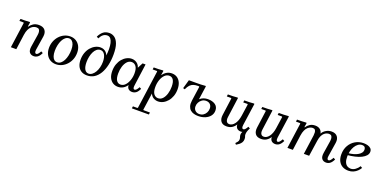

<svg xmlns="http://www.w3.org/2000/svg" viewBox="-16 -1736 5923 2990"><g transform="rotate(20 2945.5 -241.5)"><path d="M529 -101 560 -84Q536 -32 506.5 -11Q477 10 442 10Q397 10 372 -20.5Q347 -51 357 -118L389 -322Q393 -347 391 -371.5Q389 -396 376 -411.5Q363 -427 332 -427Q314 -427 292 -419.5Q270 -412 248.5 -393Q227 -374 210.5 -339Q194 -304 186 -249L152 0H62L121 -423L115 -430H47L52 -465Q91 -465 128 -466Q165 -467 205 -470L211 -463L200 -394H207Q228 -427 265.5 -451Q303 -475 357 -475Q427 -475 458.5 -435Q490 -395 480 -329L444 -99Q440 -67 446.5 -52Q453 -37 467 -37Q483 -37 498.5 -55Q514 -73 529 -101Z M877 -475Q930 -475 972 -450Q1014 -425 1038 -379Q1062 -333 1062 -270Q1062 -212 1042.5 -161.5Q1023 -111 988 -72.5Q953 -34 907 -12Q861 10 808 10Q755 10 713 -15Q671 -40 647 -86Q623 -132 623 -194Q623 -252 642.5 -303Q662 -354 697 -392.5Q732 -431 778 -453Q824 -475 877 -475ZM816 -25Q850 -25 877 -46.5Q904 -68 922.5 -104.5Q941 -141 951 -187.5Q961 -234 961 -283Q961 -334 949.5 -368.5Q938 -403 917 -421.5Q896 -440 868 -440Q835 -440 808 -418Q781 -396 762.5 -359.5Q744 -323 734 -277Q724 -231 724 -182Q724 -131 735.5 -96Q747 -61 767.5 -43Q788 -25 816 -25Z M1323 8Q1268 8 1228.5 -16Q1189 -40 1168.5 -84.5Q1148 -129 1148 -190Q1148 -252 1166.5 -304Q1185 -356 1217.5 -394Q1250 -432 1291.5 -453.5Q1333 -475 1377 -475Q1407 -475 1431.5 -464.5Q1456 -454 1474 -435Q1492 -416 1502 -388Q1509 -443 1508.5 -496Q1508 -549 1498.5 -591.5Q1489 -634 1468 -660Q1447 -686 1414 -686Q1374 -686 1344.5 -662.5Q1315 -639 1294 -595L1263 -612Q1291 -670 1330.5 -701.5Q1370 -733 1433 -733Q1478 -733 1517.5 -705Q1557 -677 1580.5 -613Q1604 -549 1604 -441Q1604 -345 1585.5 -263Q1567 -181 1531.5 -120.5Q1496 -60 1444 -26Q1392 8 1323 8ZM1338 -27Q1369 -27 1396 -47.5Q1423 -68 1443.5 -102.5Q1464 -137 1475.5 -182Q1487 -227 1487 -275Q1487 -350 1461 -393.5Q1435 -437 1390 -437Q1356 -437 1329.5 -415.5Q1303 -394 1285 -358Q1267 -322 1257.5 -277.5Q1248 -233 1248 -187Q1248 -110 1271.5 -68.5Q1295 -27 1338 -27Z M1672 -194Q1672 -256 1690.5 -307.5Q1709 -359 1741 -396.5Q1773 -434 1813.5 -454.5Q1854 -475 1896 -475Q1926 -475 1952.5 -464Q1979 -453 1999.5 -431Q2020 -409 2029 -376L2076 -465H2125L2075 -99Q2070 -67 2076.5 -52Q2083 -37 2097 -37Q2113 -37 2129 -55Q2145 -73 2160 -101L2190 -84Q2166 -32 2137 -11Q2108 10 2072 10Q2035 10 2011.5 -10.5Q1988 -31 1986 -74Q1960 -34 1922 -12Q1884 10 1838 10Q1790 10 1752.5 -13.5Q1715 -37 1693.5 -82Q1672 -127 1672 -194ZM1772 -187Q1772 -111 1796 -74Q1820 -37 1863 -37Q1907 -37 1940 -71.5Q1973 -106 1992 -161Q2011 -216 2011 -277Q2011 -354 1983 -390.5Q1955 -427 1912 -427Q1868 -427 1836.5 -392.5Q1805 -358 1788.5 -303.5Q1772 -249 1772 -187Z M2158 250 2163 215H2237L2244 209L2332 -423L2326 -430H2255L2260 -465Q2301 -465 2337.5 -466Q2374 -467 2414 -471L2420 -465L2410 -395H2414Q2437 -430 2475 -452.5Q2513 -475 2560 -475Q2609 -475 2646 -451.5Q2683 -428 2704.5 -382.5Q2726 -337 2726 -271Q2726 -209 2707.5 -157.5Q2689 -106 2657 -68.5Q2625 -31 2585 -10.5Q2545 10 2501 10Q2461 10 2426 -10.5Q2391 -31 2373 -74L2333 209L2340 215H2445L2440 250ZM2387 -187Q2387 -110 2415 -73.5Q2443 -37 2485 -37Q2530 -37 2561.5 -71.5Q2593 -106 2609.5 -161.5Q2626 -217 2626 -278Q2626 -353 2602 -390Q2578 -427 2535 -427Q2491 -427 2457.5 -392.5Q2424 -358 2405.5 -303.5Q2387 -249 2387 -187Z M3001 -430Q2963 -430 2932 -420Q2901 -410 2876.5 -384.5Q2852 -359 2830 -310L2801 -319L2843 -465H3005ZM3167 10Q3129 10 3095 0.5Q3061 -9 3036 -31Q3011 -53 2999.5 -90.5Q2988 -128 2996 -184L3030 -423L3024 -430H2953L2958 -465Q2999 -465 3038.5 -466Q3078 -467 3118 -471L3124 -465L3092 -240Q3120 -266 3154.5 -278Q3189 -290 3224 -290Q3299 -290 3346 -257.5Q3393 -225 3393 -161Q3393 -110 3363 -71.5Q3333 -33 3282 -11.5Q3231 10 3167 10ZM3171 -25Q3211 -25 3240 -44.5Q3269 -64 3284.5 -95Q3300 -126 3300 -161Q3300 -204 3274.5 -229.5Q3249 -255 3207 -255Q3169 -255 3140 -235Q3111 -215 3094.5 -184.5Q3078 -154 3078 -119Q3078 -76 3105 -50.5Q3132 -25 3171 -25Z M3992 -84Q3974 -50 3966 -24.5Q3958 1 3958 23Q3958 41 3962 51.5Q3966 62 3969 71.5Q3972 81 3972 99Q3972 132 3958 155.5Q3944 179 3921.5 196.5Q3899 214 3875 228L3857 207Q3873 190 3887 173Q3901 156 3901 131Q3901 111 3894 94.5Q3887 78 3887 58Q3887 23 3914 -14.5Q3941 -52 3980 -84ZM3961 -101 3992 -84Q3967 -32 3938 -11Q3909 10 3874 10Q3837 10 3813 -10.5Q3789 -31 3787 -76Q3765 -38 3727.5 -14Q3690 10 3638 10Q3571 10 3542 -30Q3513 -70 3522 -136L3561 -423L3555 -430H3484L3489 -465Q3530 -465 3570 -466Q3610 -467 3650 -471L3656 -465L3611 -135Q3607 -108 3611 -86Q3615 -64 3628.5 -50.5Q3642 -37 3666 -37Q3715 -37 3753.5 -88Q3792 -139 3805 -229L3833 -423L3827 -430H3756L3761 -465Q3802 -465 3842 -466Q3882 -467 3922 -471L3928 -465L3876 -99Q3872 -67 3878.5 -52Q3885 -37 3898 -37Q3915 -37 3930.5 -55Q3946 -73 3961 -101Z M4532 -101 4563 -84Q4538 -32 4509 -11Q4480 10 4445 10Q4408 10 4384 -10.5Q4360 -31 4358 -76Q4336 -38 4298.5 -14Q4261 10 4209 10Q4142 10 4113 -30Q4084 -70 4093 -136L4132 -423L4126 -430H4055L4060 -465Q4101 -465 4141 -466Q4181 -467 4221 -471L4227 -465L4182 -135Q4178 -108 4182 -86Q4186 -64 4199.5 -50.5Q4213 -37 4237 -37Q4286 -37 4324.5 -88Q4363 -139 4376 -229L4404 -423L4398 -430H4327L4332 -465Q4373 -465 4413 -466Q4453 -467 4493 -471L4499 -465L4447 -99Q4443 -67 4449.5 -52Q4456 -37 4469 -37Q4486 -37 4501.5 -55Q4517 -73 4532 -101Z M5374 -101 5405 -84Q5380 -32 5351 -11Q5322 10 5287 10Q5242 10 5217 -20.5Q5192 -51 5202 -118L5234 -322Q5238 -347 5236 -371.5Q5234 -396 5221.5 -411.5Q5209 -427 5181 -427Q5165 -427 5144.5 -420.5Q5124 -414 5103.5 -396.5Q5083 -379 5067 -346.5Q5051 -314 5044 -264L5005 0H4917L4962 -322Q4965 -347 4963.5 -371.5Q4962 -396 4950 -411.5Q4938 -427 4910 -427Q4894 -427 4873 -419.5Q4852 -412 4831 -393Q4810 -374 4793.5 -339Q4777 -304 4769 -249L4735 0H4645L4704 -423L4698 -430H4630L4635 -465Q4674 -465 4711 -466Q4748 -467 4788 -470L4794 -463L4783 -394H4790Q4811 -427 4847.5 -451Q4884 -475 4935 -475Q4986 -475 5016 -450.5Q5046 -426 5053 -385Q5074 -425 5116.5 -450Q5159 -475 5207 -475Q5273 -475 5304 -435Q5335 -395 5325 -329L5289 -99Q5284 -67 5291 -52Q5298 -37 5311 -37Q5328 -37 5343.5 -55Q5359 -73 5374 -101Z M5656 10Q5600 10 5558 -13Q5516 -36 5492 -81.5Q5468 -127 5468 -193Q5468 -276 5504 -339.5Q5540 -403 5601.5 -439Q5663 -475 5739 -475Q5774 -475 5806 -466Q5838 -457 5858.5 -437Q5879 -417 5879 -383Q5879 -348 5854 -319Q5829 -290 5784.5 -268Q5740 -246 5681 -232.5Q5622 -219 5554 -213V-245Q5607 -250 5649 -262Q5691 -274 5721 -292Q5751 -310 5767 -332.5Q5783 -355 5783 -381Q5783 -409 5768.5 -424.5Q5754 -440 5726 -440Q5690 -440 5660.5 -419Q5631 -398 5609.5 -362.5Q5588 -327 5577 -282.5Q5566 -238 5566 -190Q5566 -134 5581 -99Q5596 -64 5622 -48Q5648 -32 5680 -32Q5720 -32 5756 -58.5Q5792 -85 5815 -122L5845 -104Q5829 -76 5802 -49.5Q5775 -23 5738.5 -6.5Q5702 10 5656 10Z"/></g></svg>

Font: Brygada 1918 Medium
Style: Italic
Weight: 500
Italic angle: -8°
Designer: Mateusz Machalski | Borys Kosmynka | Przemek Hoffer
Foundry: NIEPODLEGLA 2018
Version: Version 3.006